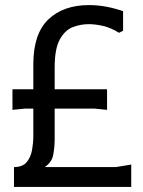

<svg xmlns="http://www.w3.org/2000/svg" viewBox="-20 -735 564 755"><path d="M35 0V-78Q69 -78 85 -97.5Q101 -117 106 -145Q111 -173 111 -198V-482Q111 -602 170 -658.5Q229 -715 330 -715Q365 -715 399 -708.5Q433 -702 464 -691V-614L448 -606Q416 -626 385.5 -633Q355 -640 329 -640Q296 -640 265.5 -628Q235 -616 215 -579.5Q195 -543 195 -470V-190Q195 -157 189.5 -127Q184 -97 156 -78H436L496 -88V0ZM29 -303V-384H401V-303L351 -308H79Z"/></svg>

Font: AR One Sans
Style: Regular
Weight: 400
Designer: Niteesh Yadav
Foundry: Niteesh Yadav
Version: Version 1.001;gftools[0.9.33]